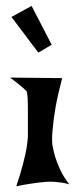

<svg xmlns="http://www.w3.org/2000/svg" viewBox="-20 -704 279 662"><path d="M14.6 -436.5 194.3 -434.6Q178.7 -375 171.4 -333Q164.1 -291 162.1 -262.7Q158.2 -230.5 160.2 -208Q163.1 -187.5 169.9 -164.1Q175.8 -144.5 187.5 -119.1Q199.2 -93.8 218.8 -68.4Q207 -72.3 193.4 -74.2Q179.7 -76.2 168 -77.1Q154.3 -78.1 140.6 -77.1Q127 -76.2 110.4 -74.2Q96.7 -72.3 77.1 -69.3Q57.6 -66.4 36.1 -61.5Q50.8 -105.5 59.1 -137.7Q67.4 -169.9 71.3 -191.4Q75.2 -216.8 76.2 -232.4Q76.2 -252 76.2 -276.9Q76.2 -301.8 76.2 -325.2Q76.2 -348.6 75.2 -366.7Q74.2 -384.8 71.3 -389.6L61.5 -399.4Q55.7 -404.3 44.4 -413.6Q33.2 -422.9 14.6 -436.5ZM19.5 -645.5 88.9 -683.6 158.2 -549.8 112.3 -522.5Z"/></svg>

Font: Irish Growler
Style: Regular
Weight: 400
Designer: Squid
Foundry: Font Diner, Inc DBA Sideshow
Version: Version 1.000